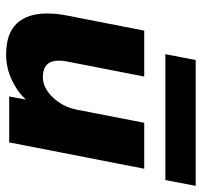

<svg xmlns="http://www.w3.org/2000/svg" viewBox="-36 -613 659 627"><g transform="rotate(90 293.5 -299.5)"><path d="M24 -124Q24 -156 31 -190L80 -441H230L181 -190Q178 -175 178 -162Q178 -110 232 -110Q267 -110 298 -142.5Q329 -175 338 -220L381 -441H531L445 0H295L305 -54Q276 -24 238 -7Q200 10 158 10Q89 10 56.5 -25Q24 -60 24 -124ZM176 -609H587L568 -510H157Z"/></g></svg>

Font: Teachers
Style: Bold Italic
Weight: 700
Designer: Alfredo Marco Pradil & Chank Diesel
Version: Version 0.009